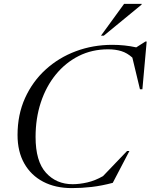

<svg xmlns="http://www.w3.org/2000/svg" viewBox="-20 -955 772 985"><path d="M558.5 -17Q502 -2 450.8 4Q399.5 10 348.5 10Q264 10 201.5 -22.8Q139 -55.5 104.5 -116.5Q70 -177.5 70 -262.5Q70 -367 108.5 -452Q147 -537 214.2 -598.2Q281.5 -659.5 369.2 -692.2Q457 -725 556 -725Q620 -725 679 -712L726 -742H732.5L710.5 -497H698L659 -659.5Q632.5 -683.5 602.2 -692.8Q572 -702 534.5 -702Q452 -702 384 -667.8Q316 -633.5 266.2 -572.5Q216.5 -511.5 189.5 -429.8Q162.5 -348 162.5 -252.5Q162.5 -127.5 215.8 -68.8Q269 -10 352.5 -10Q388 -10 428.2 -19.2Q468.5 -28.5 508.5 -51.5L632 -180.5H644ZM498 -772 616.5 -935H707L706 -931L512.5 -772Z"/></svg>

Font: Newsreader Display
Style: Italic
Weight: 400
Italic angle: -17°
Designer: Hugues Gentile
Foundry: Production Type
Version: Version 1.001